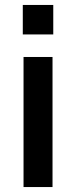

<svg xmlns="http://www.w3.org/2000/svg" viewBox="-20 -755 307 775"><path d="M72 -616V-735H195V-616ZM75 0V-525H192V0Z"/></svg>

Font: Oxanium ExtraLight SemiBold
Style: Regular
Weight: 600
Version: Version 2.000